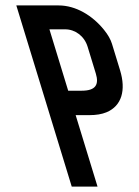

<svg xmlns="http://www.w3.org/2000/svg" viewBox="-20 -687 512 707"><path d="M244.1 0H339.1L258.6 -263H308.6C334 -263 355.1 -266.5 371.9 -273.5C428.6 -297 444.4 -355.3 422.2 -428L392.5 -525C387.5 -541.7 377.7 -559 363.1 -577C320.4 -630.1 259 -667 196.1 -667H40.1ZM281.1 -353H231.1L162 -579H220C256.5 -579 290.6 -554.4 302.6 -515L332.9 -416C345.2 -375.6 332.4 -353 281.1 -353Z"/></svg>

Font: Din Kursivschrift
Style: LeftEng
Weight: 400
Version: Version 1.089